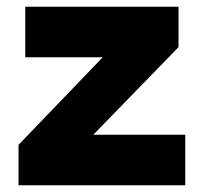

<svg xmlns="http://www.w3.org/2000/svg" viewBox="-20 -550 605 570"><path d="M530 0H35V-120L285 -380H55V-530H510V-410L257 -150H530Z"/></svg>

Font: Roundo
Style: Bold
Weight: 700
Designer: Namrata Goyal (Gurmukhi), Shiva Nallaperumal (Latin)
Foundry: Indian Type Foundry
Version: Version 1.000;PS 1.0;hotconv 1.0.88;makeotf.lib2.5.647800